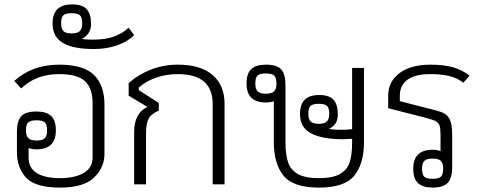

<svg xmlns="http://www.w3.org/2000/svg" viewBox="-20 -838 2200 873"><path d="M57 -147V-238Q57 -288 76.5 -309.5Q96 -331 145 -331Q191 -331 212.5 -311Q234 -291 234 -245Q234 -159 146 -159Q125 -159 110 -165V-121Q110 -74 147.5 -51Q185 -28 253 -28Q320 -28 360.5 -51.5Q401 -75 401 -122V-369Q401 -438 366 -469.5Q331 -501 249 -501Q198 -501 156 -486Q114 -471 76 -436L45 -470Q126 -544 249 -544Q360 -544 407.5 -497Q455 -450 455 -362V-137Q455 -77 408 -31Q361 15 253 15Q142 15 99.5 -29.5Q57 -74 57 -147ZM194 -245Q194 -272 184 -281.5Q174 -291 146 -291Q119 -291 108.5 -281.5Q98 -272 98 -245Q98 -221 109 -210Q120 -199 146 -199Q173 -199 183.5 -209.5Q194 -220 194 -245Z M219 -731Q219 -818 307 -818Q355 -818 374.5 -796Q394 -774 394 -729Q394 -683 352 -661Q371 -658 388 -658Q405 -658 410 -658Q507 -658 565 -712L590 -678Q558 -647 510 -631Q462 -615 407 -615Q314 -615 266.5 -642.5Q219 -670 219 -731ZM354 -732Q354 -759 343.5 -768.5Q333 -778 306 -778Q278 -778 268 -768.5Q258 -759 258 -732Q258 -707 268.5 -696.5Q279 -686 306 -686Q332 -686 343 -697Q354 -708 354 -732Z M590 -238Q590 -323 650 -352L565 -403V-460Q610 -500 667 -522Q724 -544 789 -544Q892 -544 946.5 -497Q1001 -450 1001 -367V0H947V-365Q947 -501 789 -501Q736 -501 690 -485Q644 -469 611 -440V-428L702 -370V-335Q668 -321 656 -298.5Q644 -276 644 -232V0H590Z M1225 -191V-378Q1210 -372 1189 -372Q1101 -372 1101 -458Q1101 -504 1122.5 -524Q1144 -544 1190 -544Q1239 -544 1258.5 -522.5Q1278 -501 1278 -451V-191Q1278 -136 1289.5 -101Q1301 -66 1334 -47Q1367 -28 1430 -28Q1493 -28 1526 -47Q1559 -66 1570 -100.5Q1581 -135 1581 -191V-207Q1553 -205 1539 -205Q1445 -205 1394.5 -231.5Q1344 -258 1344 -320Q1344 -406 1431 -406Q1478 -406 1497 -384Q1516 -362 1516 -318Q1516 -295 1507 -279Q1498 -263 1476 -252Q1496 -248 1517 -248Q1538 -248 1542 -248Q1561 -248 1581 -251V-529H1635V-191Q1635 -94 1591 -39.5Q1547 15 1430 15Q1313 15 1269 -39.5Q1225 -94 1225 -191ZM1237 -458Q1237 -485 1226.5 -494.5Q1216 -504 1189 -504Q1161 -504 1151 -494.5Q1141 -485 1141 -458Q1141 -433 1151.5 -422.5Q1162 -412 1189 -412Q1216 -412 1226.5 -423Q1237 -434 1237 -458ZM1477 -321Q1477 -347 1467 -356.5Q1457 -366 1430 -366Q1402 -366 1392 -356.5Q1382 -347 1382 -321Q1382 -296 1392.5 -285.5Q1403 -275 1430 -275Q1456 -275 1466.5 -286Q1477 -297 1477 -321Z M1859 -71Q1859 -157 1947 -157Q1968 -157 1983 -151V-227Q1983 -255 1978.5 -267.5Q1974 -280 1961 -287Q1948 -294 1917 -302L1745 -346V-403Q1745 -467 1796.5 -505.5Q1848 -544 1937 -544Q1998 -544 2040 -532Q2082 -520 2115 -494L2087 -462Q2058 -484 2022 -492.5Q1986 -501 1936 -501Q1868 -501 1833 -475.5Q1798 -450 1798 -403V-378L1970 -334Q2010 -323 2023 -299Q2036 -275 2036 -227V-78Q2036 -29 2016 -7Q1996 15 1948 15Q1903 15 1881 -5Q1859 -25 1859 -71ZM1995 -71Q1995 -96 1984.5 -106.5Q1974 -117 1947 -117Q1920 -117 1909.5 -106.5Q1899 -96 1899 -71Q1899 -44 1909 -34.5Q1919 -25 1947 -25Q1974 -25 1984.5 -34.5Q1995 -44 1995 -71Z"/></svg>

Font: Pridi ExtraLight
Style: Regular
Weight: 275
Designer: Katatrad Team
Foundry: CadsonDemak
Version: Version 1.001